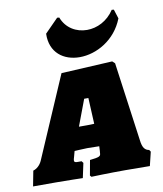

<svg xmlns="http://www.w3.org/2000/svg" viewBox="-106 -829 765 902"><g transform="rotate(-10 276.5 -378.0)"><path d="M164 -695C161 -604 225 -559 301 -559C381 -559 473 -609 511 -707L497 -751L487 -752C455 -703 405 -679 357 -679C306 -679 258 -706 238 -759L228 -760ZM511 -125 459 -502 447 -513 203 -500 35 -111C26 -91 10 -77 -7 -72L-21 1H89C138 1 216 3 216 3L231 -67L224 -76H205C194 -76 189 -78 189 -85C189 -89 190 -94 193 -103L200 -129C197 -129 248 -132 261 -132L318 -131L317 -110C317 -105 316 -102 316 -99C316 -83 309 -80 264 -75L251 -3L257 4C257 4 339 1 418 1C465 1 536 2 536 2L552 -64L546 -73C527 -76 515 -89 511 -125ZM240 -238 287 -363H307L313 -239C295 -238 288 -238 276 -238Z"/></g></svg>

Font: Alegreya SC Black
Style: Italic
Weight: 900
Italic angle: -7°
Designer: Juan Pablo del Peral
Foundry: Huerta Tipografica
Version: Version 2.007;PS 002.007;hotconv 1.0.88;makeotf.lib2.5.64775